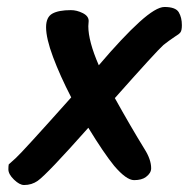

<svg xmlns="http://www.w3.org/2000/svg" viewBox="-20 -510 551 550"><path d="M501 -438Q501 -423 497 -417.5Q493 -412 481 -405Q463 -393 448 -381Q428 -363 309 -229Q354 -148 394 -83Q413 -53 413 -28Q413 -14 398 -3Q386 6 364 6Q342 6 307 -35Q277 -72 233 -144Q115 -11 88 8Q71 20 49 20Q36 20 20 4.5Q4 -11 4 -25Q4 -34 5 -39L25 -57Q43 -73 184 -231Q152 -293 132 -346.5Q112 -400 112 -432Q112 -461 130 -471Q148 -481 183 -481Q200 -481 217 -472.5Q234 -464 234 -450L233 -435Q233 -392 263 -323Q332 -404 379.5 -447Q427 -490 451 -490Q483 -490 492 -475Q501 -460 501 -438Z"/></svg>

Font: Sriracha
Style: Regular
Weight: 400
Designer: Suppakit Chalermlarp
Version: Version 1.002g